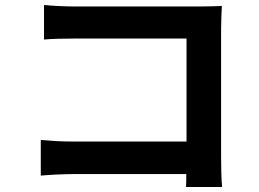

<svg xmlns="http://www.w3.org/2000/svg" viewBox="-20 -730 1040 772"><path d="M873 22C870 -8 869 -61 869 -96V-614C869 -643 871 -683 872 -706C855 -705 813 -704 784 -704H281C246 -704 194 -706 157 -710V-571C185 -574 238 -575 281 -575H730V-161H269C224 -161 179 -164 144 -167V-24C177 -27 234 -30 273 -30H729C729 -11 729 6 728 22Z"/></svg>

Font: Spoqa Han Sans Neo Bold
Style: Bold
Weight: 700
Designer: [Spoqa Han Sans Neo] Dong-huui Kim  Younghwa Kang  Yujin Lee  [Noto Sans] Ryoko NISHIZUKA  (kana & ideographs); Paul D. 
Foundry: Spoqa (http://www.spoqa-han-sans.com)
Version: Version 1.000